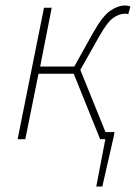

<svg xmlns="http://www.w3.org/2000/svg" viewBox="-20 -506 496 698"><path d="M330 172 363 0H350L356 -26H396L394 -12L352 172ZM44 0 140 -478H168L126 -264H250L318 -386Q353 -448 381 -467Q409 -486 434 -486Q446 -486 454 -482L446 -454Q442 -456 439 -456Q436 -456 432 -456Q414 -456 392.5 -441.5Q371 -427 342 -376L272 -252L374 0H344L248 -238H120L72 0Z"/></svg>

Font: Source Sans 3
Style: Italic
Weight: 200
Italic angle: -11°
Designer: Paul D. Hunt
Foundry: Adobe
Version: Version 3.046;hotconv 1.0.118;makeotfexe 2.5.65603